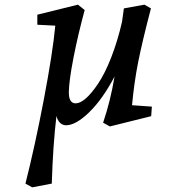

<svg xmlns="http://www.w3.org/2000/svg" viewBox="-20 -526 766 823"><path d="M217 -416 140 -420V-463L314 -506L343 -483Q314 -376 295 -278.5Q276 -181 275 -131Q275 -83 304 -83Q343 -83 399 -165Q430 -211 457 -280.5Q484 -350 503 -432L511 -490L599 -506L627 -490Q590 -349 572.5 -261Q555 -173 546 -75L631 -69L628 -28L451 16L422 0Q454 -95 471 -198Q420 -101 362.5 -45Q305 11 263 11Q249 11 238 1Q227 -9 222 -29Q207 96 202 261L118 277L89 261Q129 104 167.5 -97.5Q206 -299 217 -416Z"/></svg>

Font: Andada Pro SemiBold
Style: Regular
Weight: 600
Designer: Carolina Giovagnoli
Foundry: Huerta Tipografica
Version: Version 3.005